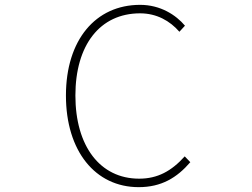

<svg xmlns="http://www.w3.org/2000/svg" viewBox="-20 -759 1040 792"><path d="M552 13C646 13 710 -26 765 -90L742 -114C687 -53 630 -22 554 -22C392 -22 291 -157 291 -365C291 -573 392 -704 558 -704C626 -704 681 -673 720 -628L743 -653C706 -697 642 -739 558 -739C374 -739 252 -594 252 -365C252 -136 373 13 552 13Z"/></svg>

Font: Harano Aji Gothic TW ExtraLight
Style: Regular
Weight: 250
Foundry: Masamichi Hosoda
Version: HaranoAjiGothicTW-ExtraLight version 20230610;ttx 4.39.4